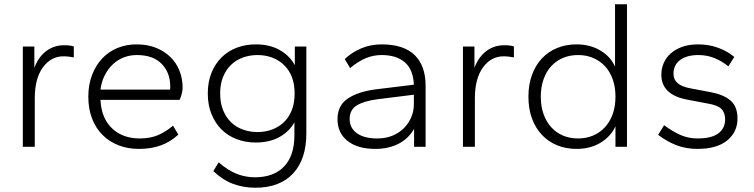

<svg xmlns="http://www.w3.org/2000/svg" viewBox="-20 -688 3536 900"><path d="M87 0V-470H141V-370Q160 -421 196.5 -448.5Q233 -476 281 -476Q295 -476 307 -474.5Q319 -473 326 -470V-419Q314 -421 302 -422.5Q290 -424 277 -424Q219 -424 181 -372Q143 -320 143 -227V0Z M631 10Q579 10 535.5 -7Q492 -24 460.5 -55.5Q429 -87 411.5 -132.5Q394 -178 394 -235Q394 -291 411.5 -336.5Q429 -382 459 -414Q489 -446 530.5 -463Q572 -480 620 -480Q671 -480 711 -464Q751 -448 779 -420.5Q807 -393 821.5 -356Q836 -319 836 -277Q836 -263 831.5 -246.5Q827 -230 822 -220H451Q455 -134 505 -86.5Q555 -39 635 -39Q684 -39 720.5 -54.5Q757 -70 791 -99L816 -57Q779 -23 734 -6.5Q689 10 631 10ZM621 -430Q589 -430 560.5 -419Q532 -408 509.5 -387Q487 -366 471.5 -336Q456 -306 451 -268H776Q778 -271 778 -275Q778 -279 778 -283Q778 -347 738 -388.5Q698 -430 621 -430Z M1179 -20Q1131 -20 1090 -35.5Q1049 -51 1019 -80.5Q989 -110 971.5 -153Q954 -196 954 -250Q954 -304 971.5 -347Q989 -390 1019 -419.5Q1049 -449 1090 -464.5Q1131 -480 1179 -480Q1245 -480 1292 -453Q1339 -426 1362 -382V-470H1416V-63Q1416 59 1353.5 125.5Q1291 192 1177 192Q1122 192 1073 174Q1024 156 980 114L1005 73Q1050 112 1091 127.5Q1132 143 1175 143Q1263 143 1311.5 92.5Q1360 42 1360 -54V-115Q1337 -72 1290.5 -46Q1244 -20 1179 -20ZM1187 -69Q1223 -69 1254.5 -80.5Q1286 -92 1310 -114.5Q1334 -137 1347.5 -171Q1361 -205 1361 -250Q1361 -295 1347.5 -328.5Q1334 -362 1310 -384.5Q1286 -407 1254.5 -418.5Q1223 -430 1187 -430Q1151 -430 1119 -418.5Q1087 -407 1063.5 -384.5Q1040 -362 1026 -328.5Q1012 -295 1012 -250Q1012 -205 1026 -171Q1040 -137 1063.5 -114.5Q1087 -92 1119 -80.5Q1151 -69 1187 -69Z M1740 10Q1656 10 1609 -27.5Q1562 -65 1562 -129Q1562 -193 1609.5 -225.5Q1657 -258 1740 -269L1920 -291Q1917 -362 1877.5 -396Q1838 -430 1769 -430Q1730 -430 1695 -415.5Q1660 -401 1621 -369L1596 -411Q1628 -442 1672.5 -461Q1717 -480 1769 -480Q1872 -480 1923.5 -430Q1975 -380 1975 -286V0H1921V-84Q1894 -37 1847 -13.5Q1800 10 1740 10ZM1748 -39Q1790 -39 1822 -53Q1854 -67 1875.5 -89.5Q1897 -112 1908.5 -140.5Q1920 -169 1920 -199V-244L1751 -223Q1688 -215 1653.5 -194.5Q1619 -174 1619 -130Q1619 -88 1653 -63.5Q1687 -39 1748 -39Z M2150 0V-470H2204V-370Q2223 -421 2259.5 -448.5Q2296 -476 2344 -476Q2358 -476 2370 -474.5Q2382 -473 2389 -470V-419Q2377 -421 2365 -422.5Q2353 -424 2340 -424Q2282 -424 2244 -372Q2206 -320 2206 -227V0Z M2682 10Q2633 10 2591.5 -7Q2550 -24 2520 -56Q2490 -88 2473.5 -133Q2457 -178 2457 -235Q2457 -291 2473.5 -336.5Q2490 -382 2520 -414Q2550 -446 2591.5 -463Q2633 -480 2682 -480Q2745 -480 2793 -452Q2841 -424 2863 -376V-668H2919V0H2865V-96Q2843 -48 2795 -19Q2747 10 2682 10ZM2690 -39Q2728 -39 2760 -52.5Q2792 -66 2815.5 -91.5Q2839 -117 2852 -153Q2865 -189 2865 -235Q2865 -280 2852 -316.5Q2839 -353 2815.5 -378Q2792 -403 2760 -416.5Q2728 -430 2690 -430Q2651 -430 2619 -416.5Q2587 -403 2564 -378Q2541 -353 2528 -316.5Q2515 -280 2515 -235Q2515 -189 2528 -153Q2541 -117 2564 -91.5Q2587 -66 2619 -52.5Q2651 -39 2690 -39Z M3249 10Q3196 10 3151.5 -7Q3107 -24 3065 -56L3093 -101Q3135 -70 3171.5 -54.5Q3208 -39 3250 -39Q3316 -39 3347.5 -63Q3379 -87 3379 -128Q3379 -160 3361.5 -177.5Q3344 -195 3296 -203L3201 -221Q3080 -244 3080 -338Q3080 -366 3091 -392Q3102 -418 3124 -437.5Q3146 -457 3178 -468.5Q3210 -480 3252 -480Q3303 -480 3346.5 -464Q3390 -448 3422 -421L3394 -377Q3365 -401 3329.5 -415.5Q3294 -430 3254 -430Q3200 -430 3168.5 -407Q3137 -384 3137 -342Q3137 -316 3155.5 -299Q3174 -282 3216 -274L3311 -256Q3371 -245 3404 -217Q3437 -189 3437 -132Q3437 -69 3388.5 -29.5Q3340 10 3249 10Z"/></svg>

Font: Celebes Light
Style: Regular
Weight: 300
Designer: Anugrah Pasau
Foundry: Lafontype
Version: Version 1.000; ttfautohint (v1.8.4)